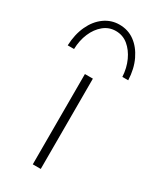

<svg xmlns="http://www.w3.org/2000/svg" viewBox="-179 -658 582 709"><g transform="rotate(30 112.0 -303.5)"><path d="M91 -385H125V0H91ZM111 -607Q148 -607 176 -586.5Q204 -566 221.5 -529.5Q239 -493 241 -445H216Q214 -482 200 -512.5Q186 -543 163.5 -561.5Q141 -580 111 -580Q82 -580 59.5 -561.5Q37 -543 24 -512.5Q11 -482 10 -445H-17Q-15 -493 2 -529.5Q19 -566 47.5 -586.5Q76 -607 111 -607Z"/></g></svg>

Font: Josefin Sans ExtraLight
Style: Regular
Weight: 250
Designer: Santiago Orozco
Foundry: Typemade
Version: Version 2.000